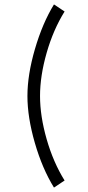

<svg xmlns="http://www.w3.org/2000/svg" viewBox="-20 -795 398 868"><path d="M104 -361Q104 -457 138 -573.5Q172 -690 224 -775L272 -743Q221 -661 191 -556.5Q161 -452 161 -361Q161 -270 191 -165.5Q221 -61 272 21L224 53Q171 -33 137.5 -149Q104 -265 104 -361Z"/></svg>

Font: SUITE Light
Style: Regular
Weight: 300
Designer: Sun
Foundry: Sun
Version: Version 2.040